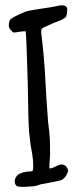

<svg xmlns="http://www.w3.org/2000/svg" viewBox="-20 -698 304 732"><path d="M196.3 -674.8Q208 -677.7 215.8 -677.7Q236.3 -677.7 236.3 -661.1Q236.3 -645.5 232.4 -635.7Q229.5 -626 186.5 -611.3Q180.7 -608.4 154.3 -596.7Q140.6 -591.8 137.7 -585Q135.7 -579.1 140.6 -543Q145.5 -504.9 150.4 -436.5Q157.2 -309.6 163.1 -235.4Q168.9 -190.4 169.9 -169.9Q170.9 -150.4 170.9 -108.4Q167 -59.6 168.9 -56.6Q170.9 -54.7 179.7 -57.6Q189.5 -61.5 201.2 -67.4Q213.9 -73.2 222.7 -69.3Q230.5 -67.4 234.4 -60.5Q239.3 -53.7 239.3 -46.9Q239.3 -41 231.4 -27.3Q222.7 -14.6 211.9 -10.7Q199.2 -6.8 166 -1Q133.8 3.9 126 7.8Q116.2 12.7 83 13.7Q76.2 14.6 71.3 14.6Q48.8 14.6 43 10.7Q33.2 1 37.1 -14.6Q42 -29.3 55.7 -36.1Q65.4 -41 79.1 -43Q93.8 -44.9 98.6 -44.9Q104.5 -44.9 105.5 -49.8Q110.4 -77.1 96.7 -145.5Q94.7 -161.1 90.8 -196.3Q87.9 -231.4 85.9 -377Q81.1 -550.8 78.1 -578.1Q76.2 -580.1 55.7 -577.1Q35.2 -573.2 31.2 -574.2Q27.3 -576.2 21.5 -583Q13.7 -589.8 13.7 -602.5Q13.7 -616.2 19.5 -624Q29.3 -633.8 77.1 -653.3Q89.8 -658.2 137.7 -665Q179.7 -670.9 196.3 -674.8Z"/></svg>

Font: Yahfie
Style: Heavy
Weight: 600
Designer: Joe Palazzolo
Foundry: jozolo LLC
Version: Version 001.000